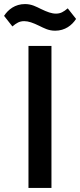

<svg xmlns="http://www.w3.org/2000/svg" viewBox="-54 -924 394 944"><path d="M217 -773C184 -773 162 -786 139 -797C108 -812 86 -820 65 -820C42 -820 27 -811 7 -794L-34 -846C-14 -877 20 -904 69 -904C102 -904 124 -891 147 -880C178 -865 200 -857 221 -857C244 -857 259 -866 279 -883L320 -831C300 -800 266 -773 217 -773ZM86 -698H199V0H86Z"/></svg>

Font: Plexus Sans Medium
Style: Regular
Weight: 500
Version: Version 2.001;PS 002.001;hotconv 1.0.70;makeotf.lib2.5.58329